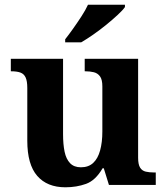

<svg xmlns="http://www.w3.org/2000/svg" viewBox="-20 -786 707 816"><path d="M258 10Q180.4 10 138.2 -38.5Q96 -87 96 -188V-412Q96 -441 89 -456.5Q82 -472 67 -477.5Q52 -483 28 -483H26V-536H248V-216Q248 -172.6 254.5 -141.3Q261 -110 277.8 -92.5Q294.6 -75 323.8 -75Q356 -75 376 -93.5Q396 -112 405.5 -146.7Q415 -181.4 415 -227V-419Q415 -447.9 405 -461.5Q395 -475 378.8 -479Q362.7 -483 342.6 -483H340V-536H567V-115.6Q567 -87 575.5 -73.5Q584 -60 599.7 -56.5Q615.4 -53 634 -53H642V0H443L421 -71H416.1Q386 -19 345.5 -4.5Q305 10 258 10ZM257 -619Q272 -638 290.5 -664Q309 -690 326.5 -717Q344 -744 354 -766H511V-756Q502 -743 480.5 -723Q459 -703 432 -681Q405 -659 377 -639.5Q349 -620 325 -606H257Z"/></svg>

Font: Noto Serif Thai
Style: Regular
Weight: 400
Designer: Monotype Design Team
Foundry: Monotype Imaging Inc.
Version: Version 2.001